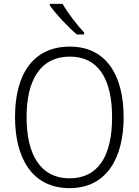

<svg xmlns="http://www.w3.org/2000/svg" viewBox="-20 -967 721 997"><path d="M305 -947H239V-939C268 -896 333 -827 379 -788H417V-798C380 -837 331 -901 305 -947ZM622 -358C622 -578 530 -725 343 -725C155 -725 58 -586 58 -359C58 -149 145 10 341 10C534 10 622 -147 622 -358ZM118 -358C118 -552 190 -673 343 -673C489 -673 562 -559 562 -358C562 -160 492 -41 341 -41C191 -41 118 -163 118 -358Z"/></svg>

Font: Noto Sans Gujarati SemiCondensed Light
Style: Regular
Weight: 300
Width: 4
Designer: Jelle Bosma - Monotype Design Team, Universal Thirst
Foundry: Monotype Imaging Inc.
Version: Version 2.106